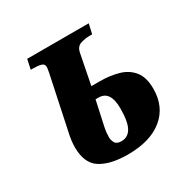

<svg xmlns="http://www.w3.org/2000/svg" viewBox="-160 -873 1040 1040"><g transform="rotate(-30 360.5 -353.0)"><path d="M353 8Q244 8 183 -30.5Q122 -69 122 -169Q122 -211 134 -262L203 -589Q206 -605 207 -612.5Q208 -620 208 -623Q208 -642 189.5 -647.5Q171 -653 138 -653H125L138 -714H523L509 -653H496Q464 -653 436.5 -644Q409 -635 402 -600L365 -412H418Q481 -412 533.5 -397Q586 -382 617.5 -343Q649 -304 649 -232Q649 -120 571 -56Q493 8 353 8ZM358 -72Q399 -72 420 -109Q441 -146 441 -230Q441 -339 368 -339H349L317 -192Q312 -169 310.5 -152.5Q309 -136 309 -125Q309 -106 318.5 -89Q328 -72 358 -72Z"/></g></svg>

Font: Noto Serif Black
Style: Italic
Weight: 900
Italic angle: -12°
Designer: Monotype Design Team
Foundry: Monotype Imaging Inc.
Version: Version 2.013